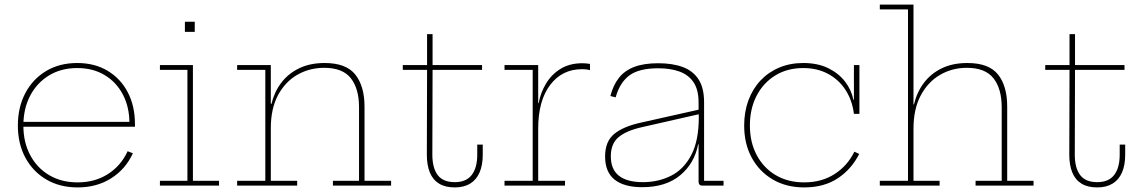

<svg xmlns="http://www.w3.org/2000/svg" viewBox="-20 -810 4976 838"><path d="M319 8Q241 8 182.2 -26.5Q123.5 -61 90.8 -121.8Q58 -182.5 58 -262Q58 -342 90.5 -403.5Q123 -465 181.2 -500Q239.5 -535 317 -535Q393 -535 449.8 -501Q506.5 -467 537.8 -407Q569 -347 569 -269Q569 -265.5 569 -262.5Q569 -259.5 569 -257H545Q545 -260 545 -263.8Q545 -267.5 545 -271Q545 -342 516.8 -396.5Q488.5 -451 437.2 -482Q386 -513 317 -513Q247 -513 194 -480.8Q141 -448.5 111.5 -392Q82 -335.5 82 -262Q82 -189 111.8 -133Q141.5 -77 194.8 -45.5Q248 -14 319 -14Q394 -14 451 -50.2Q508 -86.5 537 -150L560 -141Q528.5 -72 465.5 -32Q402.5 8 319 8ZM73 -257V-278H561L567 -257Z M822 -21H936V0H678V-21H798V-505H678V-526H822ZM787 -715H830V-671H787Z M1162 -21H1277V0H1015V-21H1138V-505H1015V-526H1162ZM1547 -21V-342Q1547 -422.5 1511.5 -468.2Q1476 -514 1395 -514Q1331 -514 1278 -483.8Q1225 -453.5 1193.5 -394.8Q1162 -336 1162 -251L1155 -357H1165Q1177 -408 1207.2 -448.2Q1237.5 -488.5 1285.2 -511.8Q1333 -535 1397 -535Q1491 -535 1531 -484.2Q1571 -433.5 1571 -344V-21H1687V0H1433V-21Z M1867 -135Q1867 -77.5 1890.2 -46.2Q1913.5 -15 1965 -15Q2014.5 -15 2038.8 -46.2Q2063 -77.5 2063 -135V-179H2087V-135Q2087 -89.5 2073.2 -57.5Q2059.5 -25.5 2032.2 -8.8Q2005 8 1965 8Q1923 8 1896 -8.8Q1869 -25.5 1856 -57.5Q1843 -89.5 1843 -135L1844 -505H1738V-526H1844V-661H1868V-526H2084V-505H1868Z M2329 -21H2446V0H2182V-21H2305V-505H2182V-526H2329ZM2555 -504Q2548.5 -505.5 2540.8 -506.8Q2533 -508 2520 -508Q2433 -508 2381 -439Q2329 -370 2329 -249L2321 -360H2331Q2339.5 -406 2363.5 -445.8Q2387.5 -485.5 2427 -509.8Q2466.5 -534 2522 -534Q2532 -534 2538.8 -533.2Q2545.5 -532.5 2555 -531Z M3044 0Q3036.5 0 3032.8 -4.5Q3029 -9 3029 -17V-231L3031 -241L3030 -299L3029 -320V-363Q3029 -418.5 3007 -451Q2985 -483.5 2945.5 -497.8Q2906 -512 2853 -512Q2769 -512 2727 -480.8Q2685 -449.5 2667 -385L2644 -391Q2656.5 -439 2681.8 -470.8Q2707 -502.5 2748.8 -518.2Q2790.5 -534 2853 -534Q2915 -534 2959.8 -517.5Q3004.5 -501 3028.8 -463.8Q3053 -426.5 3053 -364V-21H3138V0ZM2783 7Q2703.5 7 2662.2 -26.2Q2621 -59.5 2621 -127Q2621 -192.5 2660.5 -225.2Q2700 -258 2778 -275L3037 -333V-313L2782 -255Q2714.5 -240 2680.2 -211.8Q2646 -183.5 2646 -128Q2646 -70.5 2681.5 -42.8Q2717 -15 2786 -15Q2853.5 -15 2909 -43Q2964.5 -71 2997.2 -133.5Q3030 -196 3030 -299L3036 -180H3027Q3011.5 -97.5 2949 -45.2Q2886.5 7 2783 7Z M3490 8Q3412 8 3353 -26.5Q3294 -61 3261 -121.8Q3228 -182.5 3228 -262Q3228 -322 3246.5 -372Q3265 -422 3299.2 -458.5Q3333.5 -495 3381 -515Q3428.5 -535 3486 -535Q3548 -535 3593.8 -513Q3639.5 -491 3667.8 -454.5Q3696 -418 3705 -374H3713L3707 -313Q3699.5 -373 3670 -418Q3640.5 -463 3593.5 -488Q3546.5 -513 3486 -513Q3416.5 -513 3364 -480.8Q3311.5 -448.5 3282.2 -392Q3253 -335.5 3253 -262Q3253 -189 3282.8 -133Q3312.5 -77 3365.8 -45.5Q3419 -14 3490 -14Q3566 -14 3622.5 -50.2Q3679 -86.5 3709 -148L3730 -138Q3696.5 -71.5 3636.5 -31.8Q3576.5 8 3490 8ZM3707 -313V-526H3731V-313Z M3967 -21H4081V0H3820V-21H3943V-769H3820V-790H3967ZM4352 -21V-342Q4352 -422.5 4316.2 -468.2Q4280.5 -514 4200 -514Q4135.5 -514 4082.8 -483.2Q4030 -452.5 3998.5 -393.2Q3967 -334 3967 -248L3960 -354H3969Q3981.5 -407 4012 -447.8Q4042.5 -488.5 4090.2 -511.8Q4138 -535 4202 -535Q4296 -535 4336 -484.8Q4376 -434.5 4376 -345V-21H4491V0H4238V-21Z M4671 -135Q4671 -77.5 4694.2 -46.2Q4717.5 -15 4769 -15Q4818.5 -15 4842.8 -46.2Q4867 -77.5 4867 -135V-179H4891V-135Q4891 -89.5 4877.2 -57.5Q4863.5 -25.5 4836.2 -8.8Q4809 8 4769 8Q4727 8 4700 -8.8Q4673 -25.5 4660 -57.5Q4647 -89.5 4647 -135L4648 -505H4542V-526H4648V-661H4672V-526H4888V-505H4672Z"/></svg>

Font: Hepta Slab ExtraLight
Style: Regular
Weight: 200
Designer: Michael LaGattuta
Foundry: Michael LaGattuta
Version: Version 1.100